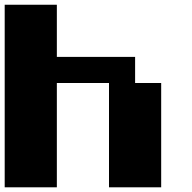

<svg xmlns="http://www.w3.org/2000/svg" viewBox="-20 -798 818 818"><path d="M222.2 -444.4V0H0V-777.8H222.2V-555.6H555.6V-444.4H666.7V0H444.4V-444.4Z"/></svg>

Font: Pixeloid Sans
Style: Bold
Weight: 700
Monospace: yes
Designer: GGBot
Version: 0.3